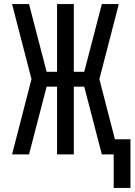

<svg xmlns="http://www.w3.org/2000/svg" viewBox="-20 -755 658 939"><path d="M618 164H536V0H478L392 -331H341V0H259V-331H208L122 0H39L134 -368L39 -735H122L208 -404H259V-735H341V-404H392L478 -735H561L466 -368L542 -74H618Z"/></svg>

Font: Iosevka Curly Extended
Style: Regular
Weight: 400
Width: 7
Monospace: yes
Designer: Belleve Invis
Foundry: Belleve Invis
Version: Version 11.1.0; ttfautohint (v1.8.3)